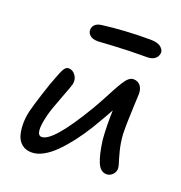

<svg xmlns="http://www.w3.org/2000/svg" viewBox="-133 -835 916 970"><g transform="rotate(20 325.0 -350.5)"><path d="M264.2 -622.1Q234.4 -622.1 219.7 -636.7Q205.1 -651.4 209 -670.9Q215.3 -701.2 255.9 -706.1Q371.1 -721.2 511.2 -721.2Q552.2 -721.2 570.1 -705.1Q587.9 -689 584 -671.9Q581.1 -653.3 565.7 -642.6Q550.3 -631.8 525.9 -631.8Q427.7 -631.8 347.2 -627Q266.6 -622.1 264.2 -622.1ZM142.1 20Q109.4 20 88.4 2.7Q67.4 -14.6 59.8 -43.2Q52.2 -71.8 52.5 -103.8Q52.7 -135.7 60.1 -168.9Q69.8 -207.5 91.1 -273.7Q112.3 -339.8 125 -371.1Q139.6 -411.1 149.4 -427.5Q159.2 -443.8 173.8 -443.8Q194.8 -443.8 210 -423.8Q225.1 -403.8 220.2 -377Q217.8 -364.3 189.2 -290.5Q160.6 -216.8 151.9 -182.1Q124.5 -70.8 163.1 -70.8Q223.6 -70.8 357.9 -296.9Q375 -325.7 394.5 -362.5Q414.1 -399.4 425.8 -421.1Q437.5 -442.9 450.7 -463.9Q463.9 -484.9 475.8 -494.4Q487.8 -503.9 500 -503.9Q523.4 -503.9 537.1 -487.5Q550.8 -471.2 550.8 -442.9Q550.3 -431.6 548.1 -381.8Q545.9 -332 544.9 -293.9Q543.9 -255.9 544.9 -225.1Q547.9 -179.2 558.1 -139.6Q568.4 -100.1 575.4 -78.4Q582.5 -56.6 580.1 -44.9Q577.1 -28.8 564.2 -17.3Q551.3 -5.9 535.2 -5.9Q502.4 -5.9 485.4 -45.4Q468.3 -85 458 -163.1Q452.1 -236.3 455.1 -319.8Q435.5 -283.2 390.1 -207Q359.9 -158.2 329.8 -118.9Q299.8 -79.6 267.8 -47.4Q235.8 -15.1 203.6 2.4Q171.4 20 142.1 20Z"/></g></svg>

Font: Shantell Sans Irregular
Style: Italic
Weight: 400
Italic angle: -11.31°
Designer: Stephen Nixon, Anya Danilova, Shantell Martin
Foundry: Arrow Type
Version: Version 1.006;[9816181b4]